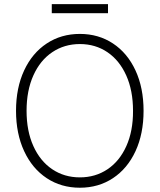

<svg xmlns="http://www.w3.org/2000/svg" viewBox="-20 -877 754 907"><path d="M357.4 9.8Q269 9.8 200.7 -35.4Q132.3 -80.6 94 -163.1Q55.7 -245.6 55.7 -353.5Q55.7 -461.9 94 -544.2Q132.3 -626.5 200.7 -671.6Q269 -716.8 357.4 -716.8Q445.3 -716.8 513.7 -671.6Q582 -626.5 620.1 -544.2Q658.2 -461.9 658.2 -353.5Q658.2 -245.1 620.1 -162.8Q582 -80.6 513.7 -35.4Q445.3 9.8 357.4 9.8ZM357.4 -668.9Q284.2 -668.9 227.1 -630.6Q169.9 -592.3 137.7 -520.8Q105.5 -449.2 105.5 -353.5Q105.5 -258.3 137.5 -187.3Q169.4 -116.2 226.6 -77.6Q283.7 -39.1 357.4 -39.1Q430.7 -39.1 487.8 -77.4Q544.9 -115.7 576.9 -187Q608.9 -258.3 608.4 -353.5Q608.4 -449.2 576.4 -520.5Q544.4 -591.8 487.5 -630.4Q430.7 -668.9 357.4 -668.9ZM490.2 -814.5H224.6V-857.4H490.2Z"/></svg>

Font: Pretendard Std ExtraLight
Style: Regular
Weight: 200
Designer: Base glyphs from Inter by Rasmus Andersson; Hangeul glyphs from Noto Sans CJK(Source Han Sans) by Jang Soo-young and Kan
Foundry: Kil Hyung-jin
Version: Version 1.309